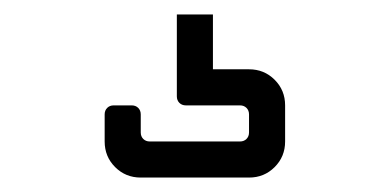

<svg xmlns="http://www.w3.org/2000/svg" viewBox="-20 -46 540 266"><path d="M125 112.5V150C125 164 129.8 175.8 139.5 185.5C149.2 195.2 161 200 175 200H325C339 200 350.8 195.2 360.5 185.5C370.2 175.8 375 164 375 150V100C375 86 370.2 74.2 360.5 64.5C350.8 54.8 339 50 325 50H275V-26H225V87.5C225 91.2 226.2 94.2 228.5 96.5C230.8 98.8 233.8 100 237.5 100H312.5C316.2 100 319.2 101.2 321.5 103.5C323.8 105.8 325 108.8 325 112.5V137.5C325 141.2 323.8 144.2 321.5 146.5C319.2 148.8 316.2 150 312.5 150H187.5C183.8 150 180.8 148.8 178.5 146.5C176.2 144.2 175 141.2 175 137.5V112.5C175 108.8 173.8 105.8 171.5 103.5C169.2 101.2 166.2 100 162.5 100H137.5C133.8 100 130.8 101.2 128.5 103.5C126.2 105.8 125 108.8 125 112.5Z"/></svg>

Font: lerotica
Style: Regular
Weight: 400
Designer: defharo
Foundry: deFharo
Version: Version 1.001 2011